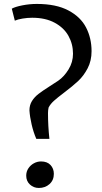

<svg xmlns="http://www.w3.org/2000/svg" viewBox="-20 -922 507 952"><path d="M160 -233.5Q145.5 -267 136.8 -305Q128 -343 126 -374.5Q126 -401 138.5 -421Q151 -441 170.8 -456.2Q190.5 -471.5 227.5 -495L269 -522Q298 -542 320 -578Q342 -614 342 -655.5Q342 -703.5 319.5 -744Q297 -784.5 251.2 -809.2Q205.5 -834 139.5 -834Q116.5 -834 92 -830Q67.5 -826 53.5 -819.5L38.5 -879Q55.5 -888.5 91 -895.5Q126.5 -902.5 162.5 -902.5Q258.5 -902.5 319.2 -870.2Q380 -838 407 -785.2Q434 -732.5 434 -668.5Q434 -620.5 414.5 -583.2Q395 -546 367.8 -520.5Q340.5 -495 297.5 -462.5Q265 -438 247.5 -422.2Q230 -406.5 221 -389Q218 -376 218 -361Q218 -297.5 225 -233.5ZM110 -51Q110 -71 120.5 -87Q131 -103 147.8 -112.2Q164.5 -121.5 183.5 -121.5Q214 -121.5 230.5 -103.8Q247 -86 247 -60Q247 -28.5 225.5 -9.2Q204 10 172.5 10Q147 10 128.5 -7Q110 -24 110 -51Z"/></svg>

Font: Merriweather 12pt
Style: Regular
Weight: 400
Designer: Eben Sorkin
Foundry: Eben Sorkin
Version: Version 2.100